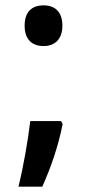

<svg xmlns="http://www.w3.org/2000/svg" viewBox="-20 -554 325 717"><path d="M72 -458C72 -407 99 -382 143 -382C184 -382 213 -407 213 -458C213 -509 186 -534 143 -534C98 -534 72 -509 72 -458ZM208 -102H93C85 -33 68 66 49 143H138C170 71 197 -5 214 -91Z"/></svg>

Font: Noto Sans Sinhala UI Condensed SemiBold
Style: Regular
Weight: 600
Width: 3
Designer: Jelle Bosma - Monotype Design Team
Foundry: Monotype Imaging Inc.
Version: Version 2.006